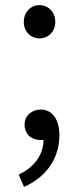

<svg xmlns="http://www.w3.org/2000/svg" viewBox="-20 -545 310 750"><path d="M134 -395C168 -395 196 -421 196 -459C196 -499 168 -525 134 -525C101 -525 73 -499 73 -459C73 -421 101 -395 134 -395ZM74 185C158 148 212 76 212 -16C212 -79 184 -117 139 -117C106 -117 76 -95 76 -58C76 -19 105 2 138 2C142 2 146 2 150 1C150 60 113 109 53 137Z"/></svg>

Font: Source Han Sans JP Normal
Style: Regular
Weight: 350
Designer: Ryoko NISHIZUKA 西塚涼子 (kana, bopomofo & ideographs); Paul D. Hunt (Latin, Greek & Cyrillic); Sandoll Communications 산돌커뮤니
Foundry: Adobe
Version: Version 2.002;hotconv 1.0.116;makeotfexe 2.5.65601